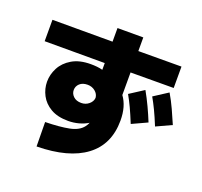

<svg xmlns="http://www.w3.org/2000/svg" viewBox="-148 -990 1296 1231"><g transform="rotate(20 500.0 -374.5)"><path d="M222 71 220 -95Q319 -97 382 -109.5Q445 -122 473 -159Q478 -166 482.5 -173Q487 -180 490 -188Q462 -171 427.5 -161.5Q393 -152 355 -152Q283 -152 236 -179.5Q189 -207 166 -251Q143 -295 143 -343Q143 -392 167 -438Q191 -484 241.5 -514Q292 -544 369 -544Q391 -544 411 -542Q431 -540 450 -535V-581Q347 -581 244.5 -581Q142 -581 40 -581V-727Q142 -727 244.5 -727Q347 -727 450 -727V-820H626V-727Q700 -727 773.5 -727.5Q847 -728 920 -728V-582Q847 -582 773.5 -581.5Q700 -581 626 -581V-427Q671 -366 671 -269Q671 -106 555.5 -19Q440 68 222 71ZM892 -309Q868 -368 848.5 -408.5Q829 -449 809 -484L905 -546Q932 -500 954 -452Q976 -404 996 -357ZM740 -271Q716 -330 697 -370.5Q678 -411 658 -446L754 -508Q780 -462 802.5 -414Q825 -366 844 -319ZM395 -289Q425 -289 447 -307.5Q469 -326 471 -351Q469 -377 447 -395Q425 -413 395 -413Q361 -413 341.5 -395Q322 -377 322 -351Q322 -326 341.5 -307.5Q361 -289 395 -289Z"/></g></svg>

Font: Murecho Black
Style: Regular
Weight: 900
Designer: Neil Summerour
Foundry: Positype
Version: Version 1.010; ttfautohint (v1.8.3)